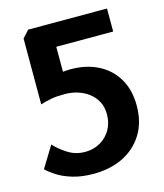

<svg xmlns="http://www.w3.org/2000/svg" viewBox="-106 -771 728 854"><g transform="rotate(-15 258.5 -343.5)"><path d="M220 4Q166 4 124.5 -8.5Q83 -21 55 -39Q27 -57 11 -73L71 -171Q91 -148 127.5 -124Q164 -100 209 -100Q247 -100 278 -117.5Q309 -135 327 -166Q345 -197 345 -237Q345 -271 331.5 -296Q318 -321 295.5 -338Q273 -355 245 -363.5Q217 -372 187 -372Q147 -372 124 -367.5Q101 -363 74 -355V-658L104 -691H467V-585H205V-470Q214 -471 223 -471.5Q232 -472 241 -472Q313 -472 367.5 -444Q422 -416 452.5 -364Q483 -312 483 -240Q483 -163 448.5 -108Q414 -53 355 -24.5Q296 4 220 4Z"/></g></svg>

Font: Kreon
Style: Bold
Weight: 700
Designer: Julia Petretta
Foundry: Julia Petretta and Eli Heuer
Version: Version 2.002